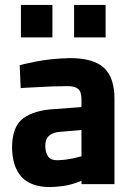

<svg xmlns="http://www.w3.org/2000/svg" viewBox="-20 -748 551 780"><path d="M65 -596H193V-728H65ZM281 -596H409V-728H281ZM445 -344Q446 -431 403 -472Q360 -512 263 -512Q187 -510 126 -498Q64 -485 60 -483L64 -390Q70 -391 133 -394Q197 -398 252 -398Q282 -399 297 -387Q311 -376 311 -344V-313L204 -305Q121 -301 75 -268Q30 -235 29 -152Q29 -72 67 -30Q105 12 184 12Q241 10 276 -1Q310 -12 311 -14Q311 -12 311 -7Q311 -1 311 0H445ZM311 -220V-113Q309 -112 278 -105Q247 -98 213 -97Q186 -97 175 -113Q164 -129 164 -156Q164 -183 179 -196Q194 -210 220 -212Z"/></svg>

Font: RazerF5
Style: Bold
Weight: 700
Foundry: Razer Inc.
Version: Version 1.000;PS 001.001;hotconv 1.0.56